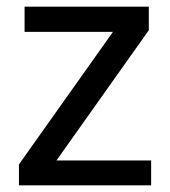

<svg xmlns="http://www.w3.org/2000/svg" viewBox="-20 -558 513 578"><path d="M435 0H37V-63L320 -462H54V-538H428V-467L150 -75H435Z"/></svg>

Font: Noto Sans Kayah Li Medium
Style: Regular
Weight: 500
Designer: Monotype Design Team, Sérgio Martins
Foundry: Monotype Imaging Inc.
Version: Version 2.002; ttfautohint (v1.8.4.7-5d5b)